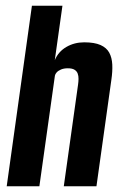

<svg xmlns="http://www.w3.org/2000/svg" viewBox="-20 -650 422 670"><path d="M3.4 0 91.4 -630H197.9L171.2 -440.2Q183.8 -470.1 211.7 -486.2Q239.5 -502.3 273.8 -502.3Q309.6 -502.3 330.8 -492.9Q351.9 -483.4 361.3 -466.1Q370.6 -448.8 371.8 -424.8Q373 -400.8 368.6 -371.3L316.6 0H202.6L252.3 -354.1Q253.9 -364.6 254 -374.7Q254.2 -384.8 251.2 -393.1Q248.3 -401.4 240.2 -406.5Q232.1 -411.7 216.6 -411.7Q202.7 -411.7 192.7 -407.4Q182.6 -403 177.6 -397.2Q172.6 -391.5 171.6 -385.9L117.4 0Z"/></svg>

Font: Alumni Sans SC Thin
Style: Italic
Weight: 100
Italic angle: -8°
Designer: Robert E. Leuschke
Foundry: Robert E. Leuschke
Version: Version 1.016